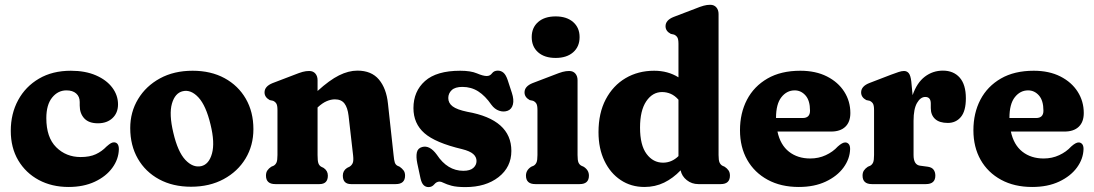

<svg xmlns="http://www.w3.org/2000/svg" viewBox="-20 -769 4570 802"><path d="M473 -333Q473 -297.5 450 -275.8Q427 -254 389 -254Q351 -254 332 -274.5Q313 -295 313 -328V-343Q313 -365.5 298.2 -378.5Q283.5 -391.5 257.5 -391.5Q222 -391.5 197.8 -361.5Q173.5 -331.5 173.5 -275.5Q173.5 -195 214.8 -154Q256 -113 317 -113Q355 -113 380.2 -124.8Q405.5 -136.5 425 -157Q437 -167.5 443.5 -171Q450 -174.5 456.5 -174.5Q476.5 -173.5 476.5 -145.5Q475.5 -104 449.2 -68Q423 -32 376 -10Q329 12 266.5 12Q196.5 12 142 -17.2Q87.5 -46.5 56.2 -99.2Q25 -152 25 -222.5Q25 -294 55.8 -350.8Q86.5 -407.5 142.8 -440.5Q199 -473.5 276 -473.5Q336.5 -473.5 380.8 -454.2Q425 -435 449 -403Q473 -371 473 -333Z M784.5 -473.5Q861 -473.5 918 -442.5Q975 -411.5 1006.8 -356.5Q1038.5 -301.5 1038.5 -229.5Q1038.5 -161.5 1005.8 -107Q973 -52.5 914.2 -20.8Q855.5 11 778 11Q702 11 644.8 -20Q587.5 -51 555.8 -106.2Q524 -161.5 524 -234Q524 -301 556.8 -355.2Q589.5 -409.5 648 -441.5Q706.5 -473.5 784.5 -473.5ZM820.5 -75Q853 -82.5 865.5 -127.8Q878 -173 859.5 -248.5Q840.5 -328 809 -362Q777.5 -396 743.5 -388Q711 -380.5 698.2 -336.2Q685.5 -292 704 -214.5Q722.5 -135 754.2 -101.2Q786 -67.5 820.5 -75Z M1306.5 -434V-389Q1356.5 -434.5 1396.2 -454.2Q1436 -474 1473 -474Q1531.5 -474 1562.8 -436.8Q1594 -399.5 1600.5 -336.5L1624 -121.5Q1626 -99.5 1629 -90.5Q1632 -81.5 1639.5 -77L1649.5 -72.5Q1660 -65 1666 -56.8Q1672 -48.5 1672 -35.5Q1672 0 1633 0H1446.5Q1412 0 1412 -35.5Q1412 -56 1429.5 -67.5L1440.5 -73Q1448.5 -78 1453 -87.2Q1457.5 -96.5 1455 -119.5L1436 -285.5Q1432 -319.5 1418.8 -336.8Q1405.5 -354 1379 -354Q1362.5 -354 1344.8 -346.5Q1327 -339 1307.5 -321L1306.5 -320V-121.5Q1306.5 -97 1309.8 -87.5Q1313 -78 1321 -73L1332 -67.5Q1349.5 -55.5 1349.5 -35.5Q1349.5 0 1314.5 0H1130Q1091 0 1091 -35.5Q1091 -48.5 1096.8 -57Q1102.5 -65.5 1113 -72.5L1123.5 -77Q1131 -81.5 1135 -90.2Q1139 -99 1139 -121.5V-309.5Q1139 -329 1134.2 -336.5Q1129.5 -344 1120.5 -348L1106.5 -351Q1085 -363 1085 -383Q1085 -408.5 1119 -422L1208 -456Q1230.5 -465 1244.2 -468.8Q1258 -472.5 1271.5 -472.5Q1288 -472.5 1297.2 -461.8Q1306.5 -451 1306.5 -434Z M1915.5 -55.5Q1943.5 -55.5 1957 -67.5Q1970.5 -79.5 1970.5 -96.5Q1970.5 -113.5 1956.5 -125.8Q1942.5 -138 1910.5 -146Q1798.5 -172.5 1752.8 -212.8Q1707 -253 1707 -317.5Q1707 -387.5 1755.2 -430.5Q1803.5 -473.5 1902.5 -473.5Q1946.5 -473.5 1972.2 -462.5Q1998 -451.5 2013 -451.5Q2027 -451.5 2035.2 -462.8Q2043.5 -474 2059.5 -474Q2072.5 -474 2082.8 -465.5Q2093 -457 2100.5 -435L2118 -381.5Q2127.5 -352.5 2122.5 -332.8Q2117.5 -313 2101 -306.5Q2083.5 -300 2064.8 -306.5Q2046 -313 2032.5 -331.5Q2007 -368.5 1977.8 -387.2Q1948.5 -406 1911.5 -406Q1881 -406 1866.8 -392.5Q1852.5 -379 1852.5 -359.5Q1852.5 -338.5 1870.5 -324.8Q1888.5 -311 1932 -302Q2116 -269.5 2116 -138.5Q2116 -71 2062.5 -29.2Q2009 12.5 1924 12.5Q1887.5 12.5 1866.2 6.8Q1845 1 1833.8 -4.8Q1822.5 -10.5 1816.5 -10.5Q1803.5 -10.5 1794 1Q1784.5 12.5 1770 12.5Q1758 12.5 1749.5 4.2Q1741 -4 1736.5 -24L1723 -87Q1717.5 -114 1721.2 -132Q1725 -150 1743.5 -155Q1775 -163.5 1804.5 -123Q1849 -55.5 1915.5 -55.5Z M2301 -527Q2254.5 -527 2227.8 -550.5Q2201 -574 2201 -614Q2201 -653.5 2227.8 -677Q2254.5 -700.5 2301 -700.5Q2347 -700.5 2374 -677Q2401 -653.5 2401 -614Q2401 -574 2374 -550.5Q2347 -527 2301 -527ZM2392.5 -434V-121.5Q2392.5 -99.5 2396.2 -90.5Q2400 -81.5 2408 -77L2418 -72.5Q2440 -58.5 2440 -35.5Q2440 0 2401.5 0H2216Q2177 0 2177 -35.5Q2177 -58.5 2199 -72.5L2209.5 -77Q2217 -81.5 2221 -90.5Q2225 -99.5 2225 -121.5V-309.5Q2225 -329 2220.2 -336.5Q2215.5 -344 2206.5 -348L2192.5 -351Q2171 -363 2171 -383Q2171 -408.5 2205 -422L2294 -456Q2316.5 -465 2330.2 -468.8Q2344 -472.5 2357.5 -472.5Q2374 -472.5 2383.2 -461.8Q2392.5 -451 2392.5 -434Z M2480 -217Q2480 -296.5 2510.2 -354Q2540.5 -411.5 2593 -442.5Q2645.5 -473.5 2712.5 -473.5Q2770 -473.5 2814 -446V-586Q2814 -605.5 2809.2 -613Q2804.5 -620.5 2795.5 -624.5L2782 -627.5Q2760 -639 2760 -659.5Q2760 -685 2794.5 -698.5L2883.5 -732.5Q2905.5 -741.5 2919.2 -745.2Q2933 -749 2946.5 -749Q2963 -749 2972.2 -738.2Q2981.5 -727.5 2981.5 -710.5V-121.5Q2981.5 -99.5 2985.5 -90.5Q2989.5 -81.5 2997 -77L3007 -72.5Q3017.5 -65.5 3023.2 -57Q3029 -48.5 3029 -35.5Q3029 0 2990.5 0H2897Q2869.5 0 2848.8 -16.5Q2828 -33 2823 -57.5Q2791.5 -24.5 2754 -6.2Q2716.5 12 2672 12Q2616 12 2572.8 -16.8Q2529.5 -45.5 2504.8 -97Q2480 -148.5 2480 -217ZM2653.5 -236Q2653.5 -162.5 2680.8 -126Q2708 -89.5 2749.5 -89.5Q2786 -89.5 2814 -117V-352.5Q2799 -369.5 2781.8 -377Q2764.5 -384.5 2745.5 -384.5Q2705.5 -384.5 2679.5 -346Q2653.5 -307.5 2653.5 -236Z M3532 -297Q3532 -259.5 3511 -239.5Q3490 -219.5 3451.5 -219.5H3227.5Q3239.5 -163.5 3275.8 -135.2Q3312 -107 3364.5 -107Q3399.5 -107 3429.2 -120.8Q3459 -134.5 3479.5 -157Q3499 -174.5 3511 -174Q3519 -174 3525 -167.5Q3531 -161 3531 -146.5Q3530 -105.5 3503.5 -69.2Q3477 -33 3429.2 -10.5Q3381.5 12 3316.5 12Q3242 12 3186.8 -18Q3131.5 -48 3101.2 -101.2Q3071 -154.5 3071 -225Q3071 -296.5 3100.2 -352.5Q3129.5 -408.5 3185.8 -441Q3242 -473.5 3323 -473.5Q3387 -473.5 3434 -449.8Q3481 -426 3506.5 -386Q3532 -346 3532 -297ZM3299.5 -391.5Q3266.5 -391.5 3244 -363Q3221.5 -334.5 3221.5 -276.5V-276H3332.5Q3363.5 -276 3363.5 -306.5Q3363.5 -349 3344.8 -370.2Q3326 -391.5 3299.5 -391.5Z M3786.5 -429 3792 -371.5Q3810 -423.5 3843.2 -448.8Q3876.5 -474 3918.5 -474Q3963 -474 3988.8 -444.8Q4014.5 -415.5 4014.5 -358.5Q4014.5 -305.5 3993.8 -280.5Q3973 -255.5 3939 -255.5Q3904 -255.5 3886 -272Q3868 -288.5 3868 -317.5V-336.5Q3868 -364 3845 -364Q3825 -364 3810.5 -339Q3796 -314 3796 -264.5V-121.5Q3796 -81 3822.5 -77L3856 -72.5Q3872.5 -70 3879.8 -60Q3887 -50 3887 -35.5Q3887 0 3847.5 0H3622Q3583 0 3583 -35.5Q3583 -48.5 3588.8 -57Q3594.5 -65.5 3605 -72.5L3615.5 -77Q3623 -81.5 3627 -90.2Q3631 -99 3631 -121.5V-309.5Q3631 -329 3626.2 -336.5Q3621.5 -344 3612.5 -348L3598.5 -351Q3577 -362.5 3577 -383Q3577 -408.5 3611 -422L3702 -457Q3720.5 -464 3733.5 -468.2Q3746.5 -472.5 3756 -472.5Q3768.5 -472.5 3776 -463.2Q3783.5 -454 3786.5 -429Z M4507 -297Q4507 -259.5 4486 -239.5Q4465 -219.5 4426.5 -219.5H4202.5Q4214.5 -163.5 4250.8 -135.2Q4287 -107 4339.5 -107Q4374.5 -107 4404.2 -120.8Q4434 -134.5 4454.5 -157Q4474 -174.5 4486 -174Q4494 -174 4500 -167.5Q4506 -161 4506 -146.5Q4505 -105.5 4478.5 -69.2Q4452 -33 4404.2 -10.5Q4356.5 12 4291.5 12Q4217 12 4161.8 -18Q4106.5 -48 4076.2 -101.2Q4046 -154.5 4046 -225Q4046 -296.5 4075.2 -352.5Q4104.5 -408.5 4160.8 -441Q4217 -473.5 4298 -473.5Q4362 -473.5 4409 -449.8Q4456 -426 4481.5 -386Q4507 -346 4507 -297ZM4274.5 -391.5Q4241.5 -391.5 4219 -363Q4196.5 -334.5 4196.5 -276.5V-276H4307.5Q4338.5 -276 4338.5 -306.5Q4338.5 -349 4319.8 -370.2Q4301 -391.5 4274.5 -391.5Z"/></svg>

Font: Fraunces 72pt S100
Style: Bold
Weight: 700
Version: Version 1.000; ttfautohint (v1.8.3)